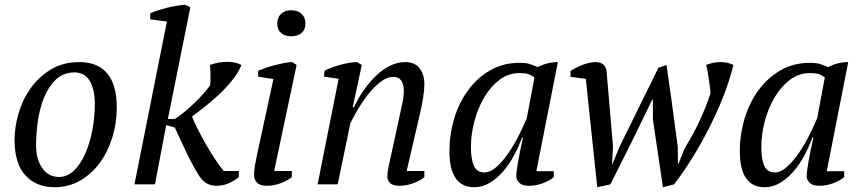

<svg xmlns="http://www.w3.org/2000/svg" viewBox="-20 -772 3610 804"><path d="M292 -469Q243 -468 212 -437Q181 -406 163 -360Q145 -314 138 -261Q131 -208 131 -164Q131 -105 157 -68Q183 -31 227 -31Q262 -31 289.5 -57.5Q317 -84 336.5 -127.5Q356 -171 366.5 -226Q377 -281 377 -337Q377 -396 356.5 -432Q336 -468 292 -469ZM41 -186Q41 -239 57.5 -296.5Q74 -354 108 -402Q142 -450 193 -481Q244 -512 312 -512Q390 -512 429.5 -464Q469 -416 469 -322Q469 -256 450 -195.5Q431 -135 397 -89Q363 -43 315 -15.5Q267 12 209 12Q132 12 86.5 -37.5Q41 -87 41 -186Z M808 -45Q776 -99 754 -147.5Q732 -196 712 -238L676 -248L629 0H543L679 -682L609 -691V-716Q638 -729 679.5 -739.5Q721 -750 756 -752L777 -741L683 -274H712Q733 -287 755.5 -306Q778 -325 798.5 -345Q819 -365 835 -383.5Q851 -402 860 -415Q861 -422 861.5 -434Q862 -446 861.5 -458.5Q861 -471 860.5 -482.5Q860 -494 859 -500Q896 -513 931 -513Q967 -513 991 -500Q978 -467 951 -434Q924 -401 893 -372.5Q862 -344 832 -320.5Q802 -297 784 -284Q791 -265 806.5 -234.5Q822 -204 840.5 -171Q859 -138 879.5 -107Q900 -76 917 -56H980V-30Q960 -14 936.5 -4Q913 6 887 6Q863 6 844 -5Q825 -16 808 -45Z M1061 -451V-476Q1076 -482 1095 -488.5Q1114 -495 1134 -500Q1154 -505 1172 -508.5Q1190 -512 1204 -512L1222 -500L1128 -56H1202V-30Q1181 -14 1153 -4Q1125 6 1098 6Q1069 6 1056.5 -7Q1044 -20 1044 -37Q1044 -57 1047 -76Q1050 -95 1055 -118L1125 -441ZM1141 -673Q1141 -699 1157 -714Q1173 -729 1199 -729Q1227 -729 1243 -714Q1259 -699 1259 -673Q1259 -648 1243 -634Q1227 -620 1199 -620Q1173 -620 1157 -634Q1141 -648 1141 -673Z M1653 -285Q1660 -316 1665.5 -342.5Q1671 -369 1671 -395Q1671 -418 1660.5 -434Q1650 -450 1627 -450Q1600 -450 1572 -428Q1544 -406 1520 -375Q1496 -344 1476.5 -310.5Q1457 -277 1447 -255L1394 0H1310L1398 -442L1337 -451L1339 -476Q1353 -483 1370.5 -489.5Q1388 -496 1406.5 -501Q1425 -506 1442.5 -509Q1460 -512 1475 -512L1495 -500L1457 -323H1462Q1481 -363 1505.5 -397.5Q1530 -432 1557.5 -457.5Q1585 -483 1615 -497.5Q1645 -512 1676 -512Q1718 -512 1737.5 -485.5Q1757 -459 1757 -419Q1757 -397 1752 -364Q1747 -331 1740 -302L1683 -56H1757V-30Q1737 -14 1708.5 -4Q1680 6 1653 6Q1624 6 1613 -6Q1602 -18 1602 -32Q1602 -51 1607 -73.5Q1612 -96 1617 -119Z M2166 -196Q2153 -160 2133.5 -123Q2114 -86 2088.5 -56Q2063 -26 2032 -7Q2001 12 1966 12Q1862 12 1862 -139Q1862 -209 1882 -275.5Q1902 -342 1940 -394Q1978 -446 2032.5 -477.5Q2087 -509 2156 -509Q2181 -509 2196 -504.5Q2211 -500 2232 -491Q2272 -512 2316 -512L2226 -55H2299V-30Q2279 -14 2251 -4Q2223 6 2196 6Q2167 6 2154.5 -6.5Q2142 -19 2142 -33Q2142 -51 2149 -92Q2156 -133 2170 -196ZM2008 -50Q2035 -50 2062 -75.5Q2089 -101 2113 -137Q2137 -173 2156 -212Q2175 -251 2186 -277L2218 -448Q2204 -458 2191 -462Q2178 -466 2155 -466Q2109 -466 2071.5 -437.5Q2034 -409 2007.5 -364Q1981 -319 1966.5 -264Q1952 -209 1952 -156Q1952 -105 1964.5 -77.5Q1977 -50 2008 -50Z M2847 -151Q2884 -211 2910 -267Q2936 -323 2955 -380Q2955 -391 2952.5 -409Q2950 -427 2947.5 -445Q2945 -463 2942 -478.5Q2939 -494 2937 -500Q2951 -506 2967 -509Q2983 -512 2998 -512Q3028 -512 3051 -500Q3036 -438 3011 -373.5Q2986 -309 2954 -245Q2922 -181 2884 -119Q2846 -57 2803 0L2756 12L2714 -272V-354H2711L2671 -272Q2638 -203 2604 -135.5Q2570 -68 2536 0L2481 12L2433 -442L2369 -450V-475Q2375 -479 2387 -485.5Q2399 -492 2413.5 -498Q2428 -504 2443.5 -508Q2459 -512 2473 -512Q2495 -512 2506.5 -501.5Q2518 -491 2520 -474L2547 -158L2543 -86H2545L2575 -159L2737 -488L2771 -500Q2783 -415 2791 -359.5Q2799 -304 2802 -278Q2810 -218 2818 -158L2819 -86H2821Z M3382 -196Q3369 -160 3349.5 -123Q3330 -86 3304.5 -56Q3279 -26 3248 -7Q3217 12 3182 12Q3078 12 3078 -139Q3078 -209 3098 -275.5Q3118 -342 3156 -394Q3194 -446 3248.5 -477.5Q3303 -509 3372 -509Q3397 -509 3412 -504.5Q3427 -500 3448 -491Q3488 -512 3532 -512L3442 -55H3515V-30Q3495 -14 3467 -4Q3439 6 3412 6Q3383 6 3370.5 -6.5Q3358 -19 3358 -33Q3358 -51 3365 -92Q3372 -133 3386 -196ZM3224 -50Q3251 -50 3278 -75.5Q3305 -101 3329 -137Q3353 -173 3372 -212Q3391 -251 3402 -277L3434 -448Q3420 -458 3407 -462Q3394 -466 3371 -466Q3325 -466 3287.5 -437.5Q3250 -409 3223.5 -364Q3197 -319 3182.5 -264Q3168 -209 3168 -156Q3168 -105 3180.5 -77.5Q3193 -50 3224 -50Z"/></svg>

Font: PTSerif
Style: Italic
Weight: 400
Italic angle: -12°
Designer: A.Korolkova, O.Umpeleva, V.Yefimov
Foundry: ParaType Ltd
Version: Version 1.000W OFL; ttfautohint (v1.2) -l 8 -r 50 -G 200 -x 